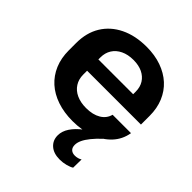

<svg xmlns="http://www.w3.org/2000/svg" viewBox="-203 -677 1011 1011"><g transform="rotate(45 303.0 -171.0)"><path d="M308 10Q245 10 193.5 -7.5Q142 -25 106 -57.5Q70 -90 50.5 -136Q31 -182 31 -240V-294Q31 -371 65 -426.5Q99 -482 161.5 -512.5Q224 -543 308 -543Q369 -543 418.5 -525.5Q468 -508 503 -476Q538 -444 557 -398.5Q576 -353 576 -297V-232H152V-316H447L434 -300V-335Q434 -369 418.5 -393.5Q403 -418 375 -431.5Q347 -445 308 -445Q267 -445 237 -430.5Q207 -416 191 -390.5Q175 -365 175 -331V-203Q175 -169 191.5 -143Q208 -117 238.5 -103Q269 -89 310 -89Q360 -89 392.5 -108.5Q425 -128 434 -163H571Q562 -109 526 -70.5Q490 -32 434 -11Q378 10 308 10ZM403 201Q358 201 332 178Q306 155 306 118Q306 87 326 57Q346 27 382 0Q418 -27 467 -48L479 -46L488 -38Q461 -13 442 10.5Q423 34 414 53.5Q405 73 405 90Q405 110 416 120Q427 130 445 130Q457 130 467 127Q477 124 485 119L484 181Q472 189 449.5 195Q427 201 403 201Z"/></g></svg>

Font: Hubot Sans SemiBold
Style: Regular
Weight: 600
Designer: Deni Anggara
Foundry: GitHub, Inc., Subsidiary of Microsoft Corporation
Version: Version 2.000